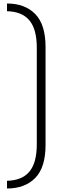

<svg xmlns="http://www.w3.org/2000/svg" viewBox="-20 -828 430 1096"><path d="M240 0Q240 128 181 188Q122 248 20 248V204Q106 202 148 151.5Q190 101 190 -4V-556Q190 -661 148 -711.5Q106 -762 20 -764V-808Q122 -808 181 -748Q240 -688 240 -560Z"/></svg>

Font: Space Grotesk Variable
Style: Regular
Weight: 400
Designer: Florian Karsten (Space Grotesk), Colophon Foundry (Space Mono)
Foundry: Florian Karsten
Version: Version 1.106